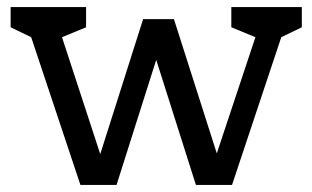

<svg xmlns="http://www.w3.org/2000/svg" viewBox="-20 -522 882 542"><path d="M832 -502V-445L774 -417L635 0H533L421 -353L309 0H207L68 -417L10 -445V-502H223V-445L155 -417L263 -87L384 -468H471L592 -89L701 -417L633 -445V-502Z"/></svg>

Font: Rhodium Libre
Style: Regular
Weight: 400
Designer: James Puckett
Foundry: Dunwich Type Founders
Version: Version 1.001; ttfautohint (v1.3)